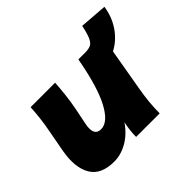

<svg xmlns="http://www.w3.org/2000/svg" viewBox="-145 -824 1032 1032"><g transform="rotate(-45 371.0 -308.0)"><path d="M191 11Q91 11 54 -53Q17 -117 37 -227L58 -340Q69 -396 73.5 -437.5Q78 -479 80 -514H266Q264 -477 258.5 -428Q253 -379 244 -334L225 -240Q210 -162 264 -162Q318 -162 364.5 -249.5Q411 -337 443 -514H495Q521 -514 537 -521.5Q553 -529 564 -553.5Q575 -578 585 -627L742 -615Q732 -547 695.5 -494Q659 -441 605 -413L564 -176Q547 -82 547 0H368Q368 -47 379 -99Q340 -44 291 -16.5Q242 11 191 11Z"/></g></svg>

Font: Livvic Black
Style: Italic
Weight: 900
Italic angle: -10°
Designer: Jacques Le Bailly, Baron von Fonthausen
Version: Version 1.001; ttfautohint (v1.8.2)